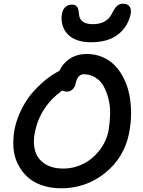

<svg xmlns="http://www.w3.org/2000/svg" viewBox="-20 -954 769 1031"><path d="M467.8 -727.1Q425.3 -727.1 393.3 -738.8Q361.3 -750.5 343 -770.8Q324.7 -791 316.7 -815.7Q308.6 -840.3 311 -868.2Q314 -899.4 328.9 -914.3Q343.8 -929.2 366.2 -929.2Q384.3 -929.2 393.1 -918.5Q401.9 -907.7 403.8 -880.9Q406.7 -824.2 478 -824.2Q553.2 -824.2 581.1 -880.9Q595.2 -910.2 608.4 -922.1Q621.6 -934.1 640.1 -934.1Q668 -934.1 678 -915.5Q688 -897 679.2 -868.2Q661.1 -802.7 608.4 -764.9Q555.7 -727.1 467.8 -727.1ZM309.1 57.1Q251.5 57.1 204.1 40.5Q156.7 23.9 125.7 -5.4Q94.7 -34.7 75 -74.7Q55.2 -114.7 52.2 -161.6Q49.3 -208.5 58.1 -259.8Q70.3 -319.8 98.9 -374Q127.4 -428.2 163.3 -466.8Q199.2 -505.4 233.2 -531.7Q267.1 -558.1 298.8 -573.2Q316.4 -613.3 354.7 -638.7Q393.1 -664.1 445.8 -664.1Q491.7 -664.1 530.5 -647.5Q569.3 -630.9 597.4 -601.6Q625.5 -572.3 645.5 -531.7Q665.5 -491.2 674.8 -444.1Q684.1 -397 683.8 -344.2Q683.6 -291.5 672.9 -237.8Q646.5 -106.9 543.9 -24.9Q441.4 57.1 309.1 57.1ZM167 -243.2Q156.2 -187.5 168.5 -144.3Q180.7 -101.1 219.7 -75Q258.8 -48.8 321.8 -48.8Q375.5 -48.8 425.8 -73.5Q476.1 -98.1 513.4 -145.5Q550.8 -192.9 563 -252.9Q570.3 -297.9 571.3 -341.1Q572.3 -384.3 562.5 -423.1Q552.7 -461.9 536.4 -491.2Q520 -520.5 492.4 -537.8Q464.8 -555.2 430.2 -555.2Q396.5 -555.2 386.2 -505.9Q381.8 -484.9 368.9 -473.4Q356 -461.9 338.9 -461.9Q325.7 -461.9 314 -467.8Q196.3 -383.8 167 -243.2Z"/></svg>

Font: Shantell Sans Bouncy
Style: Italic
Weight: 500
Italic angle: -11.31°
Designer: Stephen Nixon, Anya Danilova, Shantell Martin
Foundry: Arrow Type
Version: Version 1.006;[9816181b4]